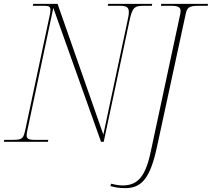

<svg xmlns="http://www.w3.org/2000/svg" viewBox="-29 -734 1097 994"><path d="M-9 0H219L221 -10H149C118 -10 109 -17 109 -33C109 -43 112 -57 116 -75L247 -693L494 0H508L639 -616C655 -693 664 -704 714 -704H757L759 -714H531L529 -704H592C626 -704 638 -696 638 -672C638 -659 635 -640 629 -616L506 -37L269 -714H143L141 -704H202C224 -704 232 -699 232 -683C232 -675 231 -666 228 -653L102 -62C92 -16 86 -10 36 -10H-7ZM619 240C705 240 749 188 784 25L932 -660C939 -693 947 -704 997 -704H1046L1048 -714H806L804 -704H857C892 -704 906 -697 906 -677C906 -672 905 -667 904 -661L751 53C724 181 683 226 606 226C588 226 569 223 547 217L542 229C566 236 588 240 619 240Z"/></svg>

Font: Noto Serif Display Thin
Style: Italic
Weight: 100
Italic angle: -12°
Designer: Monotype Design Team
Foundry: Monotype Imaging Inc.
Version: Version 2.009